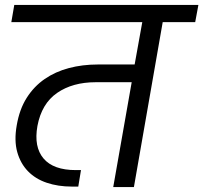

<svg xmlns="http://www.w3.org/2000/svg" viewBox="-20 -760 826 780"><path d="M38 -740H786L773 -670H641L524 0H440L515 -426H369Q275 -426 212 -382.5Q149 -339 132 -248Q117 -163 157 -116Q197 -69 288 -69H309L298 -2H272Q216 -2 170 -17.5Q124 -33 93.5 -64.5Q63 -96 50 -142.5Q37 -189 48 -251Q59 -316 88.5 -362.5Q118 -409 161.5 -439Q205 -469 260 -483.5Q315 -498 377 -498H527L558 -670H26Z"/></svg>

Font: SVN-Poppins
Style: Italic
Weight: 400
Italic angle: -10°
Designer: Ninad Kale (Devanagari), Jonny Pinhorn (Latin)
Foundry: Indian Type Foundry
Version: Version 3.002 2017; ttfautohint (v1.8.3)